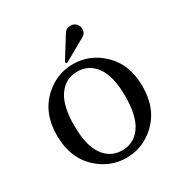

<svg xmlns="http://www.w3.org/2000/svg" viewBox="-171 -852 939 989"><g transform="rotate(-30 298.5 -358.0)"><path d="M386.7 -724.6Q407.7 -724.6 419.9 -710.9Q432.1 -697.3 432.1 -679.2Q432.1 -654.3 411.1 -642.6L275.9 -566.4L268.1 -575.2L347.2 -702.6Q360.8 -724.6 386.7 -724.6ZM129.4 -56.6Q43.9 -133.8 43.9 -268.6Q43.9 -403.3 129.4 -480.5Q202.6 -546.9 298.3 -546.9Q394 -546.9 467.3 -480.5Q552.7 -403.3 552.7 -268.6Q552.7 -133.8 467.3 -56.6Q394 9.8 298.3 9.8Q202.6 9.8 129.4 -56.6ZM410.2 -94.2Q450.2 -152.3 450.2 -268.6Q450.2 -384.8 410.2 -442.9Q369.1 -502.4 298.3 -502.4Q228 -502.4 186.5 -442.9Q146.5 -385.3 146.5 -268.6Q146.5 -151.9 186.5 -94.2Q227.5 -34.7 298.3 -34.7Q369.1 -34.7 410.2 -94.2Z"/></g></svg>

Font: Modern Antiqua
Style: Book
Weight: 400
Designer: Wojciech Kalinowski "wmk69" (wmk69@o2.pl)
Foundry: Wojciech Kalinowski "wmk69" (wmk69@o2.pl)
Version: Version 3.1.0; 2021-05-28